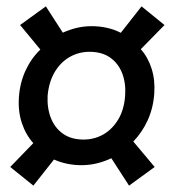

<svg xmlns="http://www.w3.org/2000/svg" viewBox="-20 -563 551 600"><path d="M84.3 17.1 12 -41.2 84.1 -115.7Q60.6 -141.7 48.4 -178.3Q36.1 -214.8 39.1 -259Q42.1 -303.7 59.6 -342Q77.1 -380.2 106.1 -408.2L42.8 -484.8L123.3 -543.1L176.3 -460.9Q196.8 -470.3 219.5 -475.8Q242.1 -481.2 266 -481.2Q291.3 -481.2 314.4 -476Q337.5 -470.9 357.5 -460.5L422.3 -543.1L494.1 -484.8L420 -409.3Q442.6 -383.8 453.8 -348.3Q465.1 -312.7 462.1 -271Q459.1 -226.3 441.9 -188Q424.6 -149.7 396.6 -120.7L463.3 -41.2L383.3 17.1L327.9 -68.5Q305.9 -58.1 282.7 -52.5Q259.5 -46.8 234.7 -46.8Q188.6 -46.8 148.7 -64.5ZM241.1 -126.9Q275 -126.9 303.1 -143Q331.3 -159.2 349.6 -189.9Q368 -220.6 371 -264Q373.9 -302.4 362 -333.6Q350 -364.8 324.3 -383Q298.6 -401.1 259.7 -401.1Q226.3 -401.1 197.9 -385Q169.5 -368.8 151.1 -338.1Q132.8 -307.4 128.8 -264Q126.8 -225.6 139 -194.4Q151.2 -163.2 177 -145Q202.7 -126.9 241.1 -126.9Z"/></svg>

Font: Ancizar Sans Thin
Style: Italic
Weight: 100
Italic angle: -4°
Designer: Cesar Puertas, Viviana Monsalve, Julian Moncada, Julian Prieto, Jose Castro, Mariel Hernandez, Felipe Aragon, Sara Alarc
Version: Version 8.100